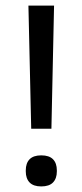

<svg xmlns="http://www.w3.org/2000/svg" viewBox="-20 -659 296 689"><path d="M164.5 -197H92L82 -639H174ZM128 10Q100 10 86.2 -4.2Q72.5 -18.5 72.5 -44V-47.5Q72.5 -73.5 86.2 -87.5Q100 -101.5 128 -101.5Q156.5 -101.5 170.2 -87.5Q184 -73.5 184 -47.5V-44Q184 -18.5 170.2 -4.2Q156.5 10 128 10Z"/></svg>

Font: Anek Gujarati SemiExpanded
Style: Regular
Weight: 400
Width: 6
Designer: Mrunmayee Ghaisas (Gujarati), Yesha Goshar (Latin)
Foundry: Ek Type
Version: Version 1.003